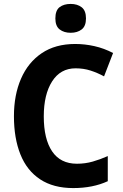

<svg xmlns="http://www.w3.org/2000/svg" viewBox="-20 -948 624 978"><path d="M365 -600Q288 -600 245.5 -533.5Q203 -467 203 -355Q203 -240 245.5 -177Q288 -114 372 -114Q414 -114 452.5 -125Q491 -136 529 -153V-25Q453 10 353 10Q252 10 184.5 -34.5Q117 -79 84 -161.5Q51 -244 51 -356Q51 -464 87 -547Q123 -630 192.5 -677Q262 -724 363 -724Q412 -724 461 -713Q510 -702 556 -678L510 -559Q477 -577 441.5 -588.5Q406 -600 365 -600ZM340 -928Q374 -928 396 -911Q418 -894 418 -854Q418 -815 396 -798Q374 -781 340 -781Q306 -781 284 -798Q262 -815 262 -854Q262 -895 283.5 -911.5Q305 -928 340 -928Z"/></svg>

Font: Noto Sans Hebrew SemiCondensed
Style: Bold
Weight: 700
Width: 4
Designer: Monotype Design Team
Foundry: Monotype Imaging Inc.
Version: Version 2.004; ttfautohint (v1.8.4.7-5d5b)